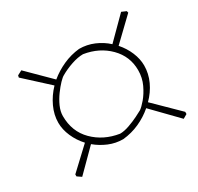

<svg xmlns="http://www.w3.org/2000/svg" viewBox="-113 -690 787 762"><g transform="rotate(-30 281.0 -309.0)"><path d="M62 -65 43 -78V-87L139 -177Q115 -203 101 -235Q87 -267 87 -298Q87 -334 103.5 -369.5Q120 -405 148 -434L41 -532L43 -541L64 -552L166 -451Q195 -475 230.5 -491Q266 -507 305 -511Q340 -511 372 -497.5Q404 -484 429 -461L523 -555L544 -546L546 -538L447 -443Q470 -417 483 -386Q496 -355 496 -325Q496 -288 480 -253.5Q464 -219 436 -191L545 -84V-74L526 -63L418 -174Q389 -149 353.5 -133Q318 -117 278 -113Q244 -113 213 -126Q182 -139 157 -160ZM278 -138Q297 -138 321 -146.5Q345 -155 365 -165Q385 -175 392 -179Q403 -186 420.5 -206.5Q438 -227 452 -256.5Q466 -286 466 -321Q466 -384 421.5 -429Q377 -474 308 -485Q284 -485 254.5 -475Q225 -465 201 -451Q193 -447 179.5 -433Q166 -419 151 -398.5Q136 -378 126 -355.5Q116 -333 116 -312Q116 -241 162 -195Q208 -149 278 -138Z"/></g></svg>

Font: Labrada ExtraLight
Style: Regular
Weight: 200
Designer: Mercedes Jáuregui
Foundry: Omnibus-Type Team
Version: Version 1.000; ttfautohint (v1.8.4.7-5d5b)